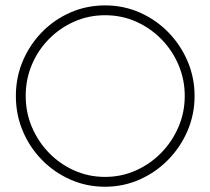

<svg xmlns="http://www.w3.org/2000/svg" viewBox="-20 -690 783 715"><path d="M39.1 -332.5Q39.1 -401.9 64.9 -462.9Q90.8 -523.9 136.5 -570.6Q182.1 -617.2 242.4 -643.6Q302.7 -669.9 371.6 -669.9Q440.4 -669.9 501 -643.1Q561.5 -616.2 607.2 -569.3Q652.8 -522.5 678.7 -461.7Q704.6 -400.9 704.6 -332.5Q704.6 -264.2 678.5 -203.1Q652.3 -142.1 606.4 -95.2Q560.5 -48.3 500.2 -21.5Q439.9 5.4 371.1 5.4Q302.7 5.4 242.7 -21Q182.6 -47.4 136.7 -94Q90.8 -140.6 64.9 -201.9Q39.1 -263.2 39.1 -332.5ZM371.6 -633.3Q310.1 -633.3 256.6 -609.6Q203.1 -585.9 162.4 -544.7Q121.6 -503.4 98.6 -449Q75.7 -394.5 75.7 -333Q75.7 -271 98.9 -216.6Q122.1 -162.1 162.8 -120.4Q203.6 -78.6 257.1 -54.9Q310.5 -31.2 371.1 -31.2Q432.1 -31.2 485.8 -55.2Q539.6 -79.1 580.6 -121.1Q621.6 -163.1 644.8 -217.5Q668 -272 668 -332.5Q668 -393.6 645 -447.8Q622.1 -502 581.3 -543.7Q540.5 -585.4 486.8 -609.4Q433.1 -633.3 371.6 -633.3Z"/></svg>

Font: Manjari Thin
Style: Regular
Weight: 100
Designer: Santhosh Thottingal <santhosh.thottingal@gmail.com>
Version: Version 2.000